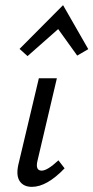

<svg xmlns="http://www.w3.org/2000/svg" viewBox="-20 -720 363 746"><path d="M225 -700 323 -529 280 -504 206 -607 87 -502 56 -530ZM104 6Q72 6 57 -15.5Q42 -37 51 -79L131 -416H201L126 -97Q116 -57 142 -57Q164 -57 207 -97L231 -66Q162 6 104 6Z"/></svg>

Font: EauTest Medium
Style: Italic
Weight: 500
Italic angle: -12°
Designer: Christian Thalmann (Catharsis Fonts)
Version: Version 0.001;PS 000.001;hotconv 1.0.88;makeotf.lib2.5.64775